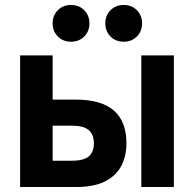

<svg xmlns="http://www.w3.org/2000/svg" viewBox="-20 -753 789 773"><path d="M61 0V-530H192V-352H285Q388 -352 438.5 -308Q489 -264 489 -176Q489 -124 468 -84.5Q447 -45 402.5 -22.5Q358 0 285 0ZM192 -106H270Q318 -106 338 -124Q358 -142 358 -176Q358 -211 337.5 -229Q317 -247 270 -247H192ZM549 0V-530H680V0ZM266 -585Q234 -585 213 -606Q192 -627 192 -659Q192 -691 213 -712Q234 -733 266 -733Q298 -733 319 -712Q340 -691 340 -659Q340 -627 319 -606Q298 -585 266 -585ZM478 -585Q446 -585 425 -606Q404 -627 404 -659Q404 -691 425 -712Q446 -733 478 -733Q510 -733 531 -712Q552 -691 552 -659Q552 -627 531 -606Q510 -585 478 -585Z"/></svg>

Font: Golos Text SemiBold
Style: Regular
Weight: 600
Designer: A.Korolkova, Vitaly Kuzmin
Foundry: ParaType Ltd
Version: Version 2.004